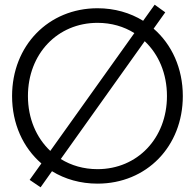

<svg xmlns="http://www.w3.org/2000/svg" viewBox="-20 -775 834 822"><path d="M153.8 26.9 202.6 -42C258.3 -7.8 324.7 11.2 397.5 11.2C607.4 11.2 762.7 -147.9 762.7 -363.8C762.7 -482.9 715.3 -585 637.7 -652.3L687.5 -722.2L642.1 -754.9L592.8 -686C537.1 -720.2 470.7 -739.7 397.5 -739.7C187.5 -739.7 31.7 -579.6 31.7 -363.8C31.7 -244.6 79.1 -142.6 157.2 -75.2L106.9 -4.9ZM99.6 -363.8C99.6 -544.4 226.1 -677.2 397.5 -677.2C456.5 -677.2 510.3 -661.6 555.2 -633.3L195.3 -128.9C135.7 -185.1 99.6 -267.6 99.6 -363.8ZM240.2 -94.2 599.6 -598.6C659.2 -542.5 694.8 -460 694.8 -363.8C694.8 -183.6 568.4 -50.8 397.5 -50.8C338.4 -50.8 285.2 -66.4 240.2 -94.2Z"/></svg>

Font: Guggenheim Sans Display Light
Style: Regular
Weight: 300
Designer: Modified by Tom Baber under direction of Pentagram Design 2023
Foundry: rsms
Version: Version 1.001;Glyphs 3.1.2 (3151)